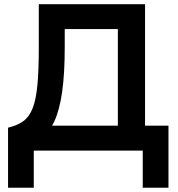

<svg xmlns="http://www.w3.org/2000/svg" viewBox="-20 -720 852 918"><path d="M18.5 177.5V-109.5Q63 -120 91.8 -141Q120.5 -162 136.5 -203.5Q152.5 -245 159 -315Q165.5 -385 165.5 -493V-700H673.5V-119H785.5V177.5H662.5V0H141.5V177.5ZM543.5 -119V-581H289.5V-493Q289.5 -368.5 277.2 -281.2Q265 -194 239 -138Q234 -128 229 -119Z"/></svg>

Font: Geologica EX Med
Style: Regular
Weight: 500
Designer: Sindre Bremnes, Frode Helland
Foundry: Monokrom Skriftforlag AS
Version: Version 1.010;gftools[0.9.28]